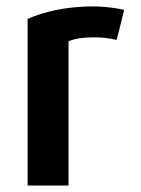

<svg xmlns="http://www.w3.org/2000/svg" viewBox="-20 -565 434 591"><path d="M362 -535Q352 -491 339 -442Q303 -451 265 -450Q220 -450 191 -438V6H65V-507Q147 -542 249 -545Q305 -547 362 -535Z"/></svg>

Font: Repo
Style: DemiBold
Weight: 600
Designer: Stefan Peev
Foundry: Context Ltd
Version: Version 001.000